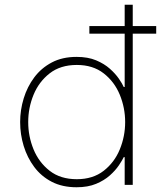

<svg xmlns="http://www.w3.org/2000/svg" viewBox="-20 -780 680 810"><path d="M639 -638H357V-670H639ZM303 10Q243 10 198.5 -13Q154 -36 124.5 -75.5Q95 -115 80 -164Q65 -213 65 -265Q65 -316 80 -365Q95 -414 124.5 -453.5Q154 -493 198.5 -516.5Q243 -540 303 -540Q351 -540 385.5 -525.5Q420 -511 443.5 -490Q467 -469 481.5 -448Q496 -427 502 -413H506V-760H540V0H506V-117H502Q496 -104 481.5 -82.5Q467 -61 443.5 -40Q420 -19 385.5 -4.5Q351 10 303 10ZM304 -24Q372 -24 417.5 -59.5Q463 -95 485.5 -150Q508 -205 508 -265Q508 -325 485.5 -380Q463 -435 417.5 -470.5Q372 -506 304 -506Q235 -506 189.5 -470.5Q144 -435 121.5 -380Q99 -325 99 -265Q99 -205 121.5 -150Q144 -95 189.5 -59.5Q235 -24 304 -24Z"/></svg>

Font: Be Vietnam Pro Variable Thin
Style: Regular
Weight: 100
Designer: Lam Bao, Tony Le, Vietanh Nguyen
Foundry: Yellow Type Foundry
Version: Version 1.002